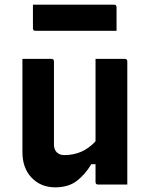

<svg xmlns="http://www.w3.org/2000/svg" viewBox="-20 -790 640 822"><path d="M200 -538Q211 -538 211 -527V-172Q211 -150 223 -138Q235 -126 255 -126Q294 -126 327 -140Q360 -154 389 -185V-538H514Q525 -538 525 -527V0H400Q389 0 389 -11V-87H371Q343 -41 307.5 -14.5Q272 12 216 12Q155 12 115.5 -29Q76 -70 76 -139V-538ZM121 -770H468Q479 -770 479 -759V-658H132Q121 -658 121 -669Z"/></svg>

Font: Recursive Sn Lnr St
Style: Bold
Weight: 700
Version: Version 1.079;hotconv 1.0.112;makeotfexe 2.5.65598; ttfautoh